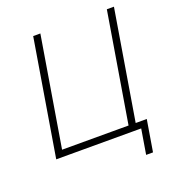

<svg xmlns="http://www.w3.org/2000/svg" viewBox="-155 -851 1033 1129"><g transform="rotate(-20 361.5 -286.0)"><path d="M564.9 0H59.6L180.2 -727.5H225.1L111.3 -41.5H527.3L641.1 -727.5H685.5ZM565.4 156.2 591.3 0H544.4L551.3 -41H641.1L608.4 156.2Z"/></g></svg>

Font: Inter Extra Light
Style: Italic
Weight: 200
Italic angle: -9.39999°
Designer: Rasmus Andersson
Foundry: rsms
Version: Version 4.000;git-3c8e0fc